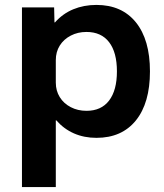

<svg xmlns="http://www.w3.org/2000/svg" viewBox="-20 -550 665 780"><path d="M371.7 -530Q474.9 -530 532.1 -459.2Q589.2 -388.3 589.2 -260Q589.2 -131.7 532.1 -60.8Q474.9 10 371.7 10Q321.9 10 280.6 -8Q239.4 -26.1 208.7 -61.1H206.7V210H69.2V-520H199.9L201.3 -458.9H203.3Q234.9 -494.6 277.7 -512.3Q320.5 -530 371.7 -530ZM331.3 -420.2Q295.9 -420.2 267.4 -405.3Q238.8 -390.5 222.8 -364.9Q206.7 -339.4 206.7 -305.7V-214.3Q206.7 -181.3 222.8 -155.4Q238.8 -129.5 267.4 -114.7Q295.9 -99.8 331.3 -99.8Q391.3 -99.8 423.1 -141.4Q455 -183.1 455 -260Q455 -337.3 423.2 -378.7Q391.3 -420.2 331.3 -420.2Z"/></svg>

Font: M PLUS 1 Thin
Style: Regular
Weight: 100
Designer: Coji Morishita
Foundry: UNDERFOREST DESIGN
Version: Version 1.001